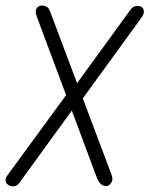

<svg xmlns="http://www.w3.org/2000/svg" viewBox="-48 -671 539 692"><path d="M-20 -6Q-27 -11 -28 -20Q-29 -29 -22 -38L204 -347L218 -355L423 -637Q431 -648 443.5 -649.5Q456 -651 463 -645Q470 -640 470.5 -630Q471 -620 463 -609L240 -302L225 -292L21 -11Q13 0 0.5 0.5Q-12 1 -20 -6ZM342 -2Q333 2 321.5 -3.5Q310 -9 302 -28L84 -613Q79 -627 82 -636.5Q85 -646 94 -649Q103 -653 115 -649Q127 -645 132 -631L353 -44Q360 -26 355 -16Q350 -6 342 -2Z"/></svg>

Font: Edu QLD Beginners
Style: Regular
Weight: 400
Designer: Tina and Corey Anderson
Foundry: Google for Education
Version: Version 1.001